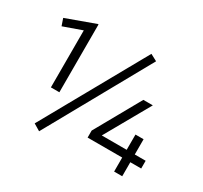

<svg xmlns="http://www.w3.org/2000/svg" viewBox="-150 -920 1202 1139"><g transform="rotate(30 451.5 -350.5)"><path d="M166.5 -245V-635.5L40 -590.5L23.5 -638.5L220 -710H224.5V-245ZM741 0V-96H504V-144L678.5 -455H743.5L570.5 -149H741V-253.5H796.5V-149H871V-96H796.5V0ZM236 15.5 190 -12 583.5 -715.5 629.5 -691Z"/></g></svg>

Font: Geologica Roman ExtraLight
Style: Regular
Weight: 250
Designer: Sindre Bremnes, Frode Helland
Foundry: Monokrom Skriftforlag AS
Version: Version 1.010;gftools[0.9.28]